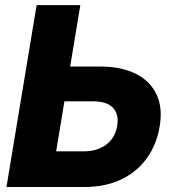

<svg xmlns="http://www.w3.org/2000/svg" viewBox="-20 -748 689 768"><path d="M194.8 -481.9H379.4Q465.3 -481.9 523.2 -452.9Q581.1 -423.8 606.2 -370.1Q631.3 -316.4 618.7 -242.7Q606.4 -168.5 566.4 -113.8Q526.4 -59.1 463.1 -29.5Q399.9 0 317.9 0H5.9L126.5 -727.5H301.3L204.6 -142.6H315.4Q351.6 -142.6 379.6 -154.8Q407.7 -167 425.8 -189.9Q443.8 -212.9 448.7 -244.1Q454.1 -274.9 444.8 -297.1Q435.5 -319.3 412.6 -331.1Q389.6 -342.8 353.5 -342.8H171.9Z"/></svg>

Font: Inter 28pt ExtraBold
Style: Italic
Weight: 800
Italic angle: -9.3988°
Designer: Rasmus Andersson
Foundry: rsms
Version: Version 4.001;git-66647c0bb